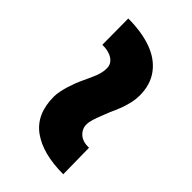

<svg xmlns="http://www.w3.org/2000/svg" viewBox="-11 -696 733 733"><g transform="rotate(-45 356.0 -329.5)"><path d="M475 -213Q455 -213 435 -217.5Q415 -222 394.5 -229.5Q374 -237 351 -248Q333 -255 315.5 -262Q298 -269 282 -274Q266 -279 253 -279Q229 -279 212.5 -260.5Q196 -242 197 -209L56 -207Q56 -318 101 -380Q146 -442 240 -442Q255 -442 271.5 -438.5Q288 -435 304 -430Q320 -425 335.5 -419Q351 -413 365 -406Q381 -399 397 -391.5Q413 -384 428.5 -379.5Q444 -375 460 -375Q484 -375 498 -396.5Q512 -418 511 -451L652 -452Q652 -379 632.5 -325.5Q613 -272 573 -242.5Q533 -213 475 -213Z"/></g></svg>

Font: Lexend Exa ExtraBold
Style: Regular
Weight: 800
Designer: Bonnie Shaver-Troup, Thomas Jockin
Foundry: Lexend
Version: Version 1.007